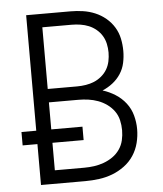

<svg xmlns="http://www.w3.org/2000/svg" viewBox="-53 -781 705 828"><g transform="rotate(-5 300.0 -367.5)"><path d="M91 0V-177H27V-235H91V-735H283Q310 -735 337 -731Q364 -727 389 -716.5Q414 -706 435 -688.5Q456 -671 470 -648Q484 -625 489.5 -598.5Q495 -572 495 -545Q495 -519 489.5 -493.5Q484 -468 470 -446.5Q456 -425 435.5 -409Q415 -393 391 -383Q420 -374 446 -357.5Q472 -341 490.5 -317Q509 -293 517 -263.5Q525 -234 525 -204Q525 -174 517.5 -144.5Q510 -115 493.5 -90Q477 -65 452.5 -47Q428 -29 400.5 -18.5Q373 -8 343 -4Q313 0 283 0ZM156 -410H283Q302 -410 321 -413Q340 -416 357 -423Q374 -430 389 -442.5Q404 -455 413.5 -471Q423 -487 427 -506Q431 -525 431 -544Q431 -563 427 -581.5Q423 -600 413.5 -616Q404 -632 389 -644.5Q374 -657 357 -664Q340 -671 321 -674Q302 -677 283 -677H156ZM156 -58H283Q305 -58 326.5 -61Q348 -64 368.5 -71.5Q389 -79 407 -91.5Q425 -104 437.5 -122Q450 -140 455 -161.5Q460 -183 460 -205Q460 -227 455 -248.5Q450 -270 437.5 -287.5Q425 -305 407 -318Q389 -331 368.5 -338.5Q348 -346 326.5 -349Q305 -352 283 -352H156V-235H291V-177H156Z"/></g></svg>

Font: Iosevka SS04 Light Extended
Style: Regular
Weight: 300
Width: 7
Monospace: yes
Designer: Belleve Invis
Foundry: Belleve Invis
Version: Version 19.0.0; ttfautohint (v1.8.4)